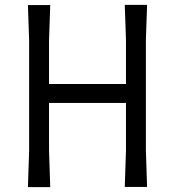

<svg xmlns="http://www.w3.org/2000/svg" viewBox="-20 -771 721 791"><path d="M581 -151 586 -1H494L499 -151V-347H182V-150L187 0H95L100 -150V-605L95 -750H187L182 -605V-425H499V-606L494 -751H586L581 -606Z"/></svg>

Font: Farro Light
Style: Regular
Weight: 300
Designer: Aceler Chua
Foundry: Grayscale Limited
Version: Version 1.101